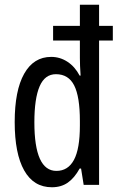

<svg xmlns="http://www.w3.org/2000/svg" viewBox="-20 -780 502 810"><path d="M199 10Q122 10 82 -61Q42 -132 42 -265Q42 -398 82 -469Q122 -540 196 -540Q233 -540 264.5 -519.5Q296 -499 316 -461H320Q317 -505 317 -535V-609H204V-671H317V-760H398V-671H456V-609H398V0H333L322 -69H316Q294 -29 266 -9.5Q238 10 199 10ZM218 -59Q267 -59 292 -105.5Q317 -152 317 -250V-270Q317 -372 293 -419.5Q269 -467 216 -467Q169 -467 147 -415.5Q125 -364 125 -264Q125 -59 218 -59Z"/></svg>

Font: Noto Sans Hebrew ExtraCondensed
Style: Regular
Weight: 400
Width: 2
Designer: Monotype Design Team
Foundry: Monotype Imaging Inc.
Version: Version 2.004; ttfautohint (v1.8.4.7-5d5b)